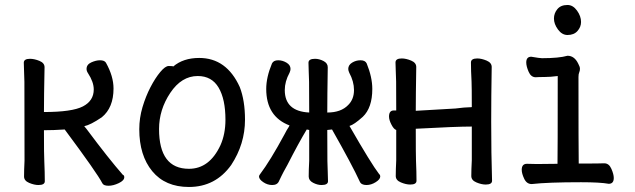

<svg xmlns="http://www.w3.org/2000/svg" viewBox="-20 -724 2540 768"><path d="M414.1 19Q394 19 389.2 8.8Q369.1 -30.8 238.8 -206.1Q193.8 -203.1 155.8 -203.1Q155.8 -100.1 157.2 -79.1Q159.2 -34.2 159.2 1Q159.2 16.1 133.8 16.1Q117.2 16.1 96.7 7.6Q76.2 -1 76.2 -18.1Q76.2 -43 78.1 -81.1Q78.1 -376 77.6 -397Q77.1 -418 76.2 -440.4Q75.2 -462.9 75.2 -473.1Q75.2 -488.8 100.1 -488.8Q117.2 -488.8 137.7 -480.5Q158.2 -472.2 158.2 -455.1Q155.8 -336.9 155.8 -275.9Q268.1 -275.9 311.5 -298.3Q355 -320.8 355 -366.2Q355 -396 332 -431.2Q326.2 -439.9 326.2 -448.2Q326.2 -465.8 345 -474.4Q363.8 -482.9 379.9 -482.9Q397.9 -482.9 403.8 -473.1Q434.1 -418.9 434.1 -370.1Q434.1 -293 387.2 -254.9Q341.8 -224.1 316.9 -219.2L326.2 -208Q415 -88.9 471.2 -24.9Q477.1 -22.9 477.1 -15.1Q477.1 -2 455.1 8.5Q433.1 19 414.1 19Z M735.8 23.9Q641.1 23.9 589.1 -39.1Q537.1 -102.1 537.1 -207Q537.1 -252 550 -295.4Q563 -338.9 582 -375.5Q601.1 -412.1 621.1 -436Q641.1 -460 654.8 -460Q671.9 -460 672.9 -458Q712.9 -492.2 776.9 -492.2Q886.2 -492.2 939 -376Q960 -321.8 960 -245.1Q960 -147.9 904.8 -64Q841.8 23.9 735.8 23.9ZM735.8 -48.8Q817.9 -48.8 861.8 -143.1Q881.8 -188 881.8 -245.1Q881.8 -327.1 854.5 -373.5Q827.1 -419.9 771 -419.9Q706.1 -419.9 661.1 -352.5Q616.2 -285.2 616.2 -208Q616.2 -48.8 735.8 -48.8Z M1068.8 16.1Q1049.8 16.1 1033 4.6Q1016.1 -6.8 1016.1 -18.1Q1016.1 -22 1020 -26.9Q1061 -81.1 1118.2 -187Q1127.9 -206.1 1134.8 -215.8L1138.2 -222.2Q1044.9 -257.8 1044.9 -368.2Q1044.9 -415 1067.9 -470.2Q1074.2 -482.9 1092.8 -482.9Q1109.9 -482.9 1126 -473.4Q1142.1 -463.9 1142.1 -448.2Q1142.1 -441.9 1138.2 -433.1Q1119.1 -397.9 1119.1 -363.8Q1119.1 -278.8 1216.8 -273.9Q1216.8 -376 1216.3 -397Q1215.8 -418 1214.8 -440.4Q1213.9 -462.9 1213.9 -473.1Q1213.9 -488.8 1240.2 -488.8Q1256.8 -488.8 1273.9 -480Q1291 -471.2 1291 -455.1Q1289.1 -336.9 1289.1 -273.9Q1344.2 -273.9 1373 -304.2Q1396 -327.1 1396 -363.8Q1396 -397.9 1377 -433.1Q1373 -441.9 1373 -448.2Q1373 -463.9 1388.4 -473.4Q1403.8 -482.9 1421.9 -482.9Q1440.9 -482.9 1446.8 -470.2Q1469.2 -415 1469.2 -368.2Q1469.2 -293 1431.2 -256.8Q1396 -225.1 1377.9 -220.2Q1464.8 -68.8 1497.1 -26.9Q1501 -24.9 1501 -18.1Q1501 -6.8 1482.9 4.6Q1464.8 16.1 1445.8 16.1Q1424.8 16.1 1418.9 2Q1389.2 -63 1308.1 -206.1L1289.1 -204.1Q1289.1 -100.1 1289.6 -79.6Q1290 -59.1 1291 -35.2Q1292 -11.2 1292 1Q1292 16.1 1266.1 16.1Q1250 16.1 1232.4 7.1Q1214.8 -2 1214.8 -18.1Q1214.8 -43 1216.8 -81.1V-204.1L1207 -206.1Q1174.8 -152.8 1129.9 -64.9Q1110.8 -30.8 1106 -20.3Q1101.1 -9.8 1096.2 0Q1089.8 16.1 1068.8 16.1Z M1621.1 14.2Q1604 14.2 1583.5 5.6Q1563 -2.9 1563 -20Q1563 -44.9 1564.9 -83V-204.1Q1555.2 -207 1545.7 -225.6Q1536.1 -244.1 1536.1 -257.8Q1536.1 -282.2 1555.2 -282.2H1564.9Q1564.9 -377 1564.5 -397.9Q1564 -418.9 1563 -441.4Q1562 -463.9 1562 -474.1Q1562 -490.2 1586.9 -490.2Q1604 -490.2 1624.5 -481.7Q1645 -473.1 1645 -456.1Q1643.1 -337.9 1643.1 -280.8L1801.8 -290Q1840.8 -294.9 1856.9 -294.9Q1867.2 -294.9 1867.2 -295.9Q1867.2 -377.9 1866.2 -397.9Q1863.8 -441.9 1863.8 -474.1Q1863.8 -490.2 1889.2 -490.2Q1905.8 -490.2 1926.3 -481.7Q1946.8 -473.1 1946.8 -456.1Q1944.8 -337.9 1944.8 -237.8Q1944.8 -108.9 1948.2 -1Q1948.2 14.2 1922.9 14.2Q1905.8 14.2 1885.5 5.6Q1865.2 -2.9 1865.2 -20Q1865.2 -44.9 1867.2 -83V-217.8Q1804.2 -217.8 1643.1 -209Q1643.1 -102.1 1644 -81.1Q1646 -36.1 1646 -1Q1646 14.2 1621.1 14.2Z M2106.9 12.2Q2086.9 12.2 2076.9 -8.8Q2066.9 -29.8 2066.9 -44.9Q2066.9 -68.8 2087.9 -68.8L2127.9 -67.9L2210 -68.8Q2210.9 -109.9 2210.9 -419.9Q2181.2 -416 2158 -416Q2134.8 -416 2123 -415Q2104 -415 2094.5 -437Q2085 -459 2085 -474.1Q2085 -497.1 2105 -497.1Q2139.2 -491.2 2147.9 -491.2Q2215.8 -491.2 2250 -501Q2277.8 -501 2293 -469.2Q2299.8 -457 2299.8 -449Q2299.8 -440.9 2296.9 -434.6Q2293.9 -428.2 2293.9 -416Q2293.9 -128.9 2294.9 -69.8Q2383.8 -69.8 2397 -70.8Q2416 -70.8 2425.5 -48.8Q2435.1 -26.9 2435.1 -12.2Q2435.1 11.2 2415 11.2Q2379.9 4.9 2304.2 4.9Q2171.9 4.9 2106.9 12.2ZM2250 -584Q2228 -584 2211.9 -606Q2195.8 -627.9 2195.8 -649.9Q2195.8 -670.9 2209.5 -687.5Q2223.1 -704.1 2250 -704.1Q2272 -704.1 2288.1 -681.6Q2304.2 -659.2 2304.2 -636.2Q2304.2 -616.2 2290 -600.1Q2275.9 -584 2250 -584Z"/></svg>

Font: LXGW WenKai Mono GB Screen
Style: Regular
Weight: 400
Monospace: yes
Designer: LXGW / Fontworks Inc.
Foundry: LXGW / Fontworks Inc.
Version: Version 1.510;January 18,2025